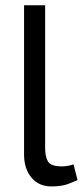

<svg xmlns="http://www.w3.org/2000/svg" viewBox="-20 -686 315 718"><path d="M255 -71.2 270 -12.5Q266.2 -11.2 240 0Q213.8 11.2 172.5 11.2Q126.2 11.2 98.8 -20.6Q71.2 -52.5 70 -103.8V-666.2H148.8V-132.5Q148.8 -98.8 160 -81.2Q171.2 -63.8 212.5 -63.8Q231.2 -63.8 255 -71.2Z"/></svg>

Font: Cambay
Style: Regular
Weight: 400
Designer: Pooja Saxena
Foundry: Pooja Saxena
Version: Version 1.181;PS 001.181;hotconv 1.0.70;makeotf.lib2.5.58329